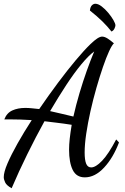

<svg xmlns="http://www.w3.org/2000/svg" viewBox="-26 -916 664 1023"><path d="M36 87Q9 72 1.5 56Q-6 40 -6 28Q-6 1 14 -45.5Q34 -92 67.5 -151.5Q101 -211 143 -276Q110 -278 82.5 -279Q55 -280 20 -280H-3Q10 -314 39.5 -327.5Q69 -341 109 -341Q126 -341 144.5 -339Q163 -337 183 -335Q233 -408 283 -475Q333 -542 377.5 -595Q422 -648 455 -680Q497 -721 518 -721Q531 -721 547 -711Q563 -701 581 -685Q571 -677 555.5 -643.5Q540 -610 522.5 -559Q505 -508 487.5 -447Q470 -386 456 -323.5Q442 -261 433.5 -204Q425 -147 425 -103Q425 -64 433 -44Q441 -24 460 -24Q484 -24 518 -59.5Q552 -95 593 -173L608 -157Q577 -75 528.5 -23Q480 29 426 29Q381 29 361.5 -10.5Q342 -50 342 -119Q342 -145 345.5 -177Q349 -209 356 -251Q312 -258 277 -262Q242 -266 211 -270Q164 -185 119 -93.5Q74 -2 36 87ZM365 -295Q379 -357 397.5 -419.5Q416 -482 436.5 -539.5Q457 -597 476 -642Q446 -620 407.5 -573.5Q369 -527 327 -463Q285 -399 241 -324Q273 -317 304 -309.5Q335 -302 365 -295ZM568 -748Q546 -776 519 -802.5Q492 -829 453 -860Q455 -879 463.5 -887.5Q472 -896 482 -896Q497 -896 515.5 -882Q534 -868 551 -847.5Q568 -827 578.5 -808.5Q589 -790 589 -781Q589 -775 584 -764Q579 -753 568 -748Z"/></svg>

Font: Dancing Script SemiBold
Style: Regular
Weight: 600
Designer: Pablo Impallari
Foundry: Pablo Impallari
Version: Version 2.001